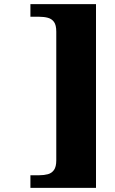

<svg xmlns="http://www.w3.org/2000/svg" viewBox="-20 -780 557 928"><path d="M127 128V67H170Q193 67 211.5 62Q230 57 241 41.5Q252 26 252 -5V-627Q252 -659 241 -674Q230 -689 211.5 -694Q193 -699 170 -699H127V-760H444V128Z"/></svg>

Font: Noto Serif Gujarati Black
Style: Regular
Weight: 900
Version: Version 2.102